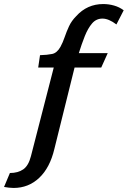

<svg xmlns="http://www.w3.org/2000/svg" viewBox="-133 -721 632 950"><path d="M378 -701Q405 -701 431.5 -693.5Q458 -686 479 -670L443 -600Q405 -629 374 -629Q343 -629 322.5 -605Q302 -581 286.5 -542Q271 -503 257 -458H400L368 -387H236L136 16Q114 109 61 159Q8 209 -66 209Q-77 209 -89 207.5Q-101 206 -113 204L-84 135Q-44 135 -18 117Q8 99 20 52L133 -387H56L65 -448Q101 -449 125 -454Q149 -459 166 -489Q178 -511 187 -537.5Q196 -564 208.5 -591Q221 -618 244 -641Q298 -701 378 -701Z"/></svg>

Font: Rosario SemiBold
Style: Italic
Weight: 600
Italic angle: -8.05°
Designer: Hector Gatti
Foundry: Omnibus Type
Version: Version 1.101; ttfautohint (v1.8.1.43-b0c9)